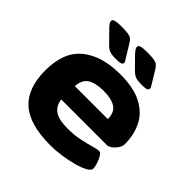

<svg xmlns="http://www.w3.org/2000/svg" viewBox="-188 -873 1037 1037"><g transform="rotate(45 330.0 -355.0)"><path d="M345 8Q185 8 112 -58Q39 -124 39 -260Q39 -400 119.5 -465.5Q200 -531 341 -531Q444 -531 506.5 -498Q569 -465 597 -408.5Q625 -352 625 -280Q625 -266 614.5 -249.5Q604 -233 588.5 -221Q573 -209 559 -209H211Q216 -167 246.5 -144.5Q277 -122 347 -122Q397 -122 439 -131Q481 -140 510 -148.5Q539 -157 552 -157Q564 -157 574.5 -139.5Q585 -122 591.5 -101Q598 -80 598 -67Q598 -53 574 -39.5Q550 -26 511.5 -15.5Q473 -5 429 1.5Q385 8 345 8ZM212 -312H464Q464 -362 433 -383Q402 -404 340 -404Q280 -404 248 -384Q216 -364 212 -312ZM463 -572Q429 -572 414 -578Q399 -584 381 -602L324 -660Q299 -685 299 -699Q299 -710 313.5 -714Q328 -718 358 -718Q392 -718 409.5 -715.5Q427 -713 436 -706Q445 -699 453 -687L497 -615Q502 -606 505.5 -600Q509 -594 509 -589Q509 -580 499.5 -576Q490 -572 463 -572ZM266 -572Q232 -572 216.5 -578Q201 -584 184 -602L127 -660Q101 -685 101 -699Q101 -710 116 -714Q131 -718 161 -718Q195 -718 212.5 -715.5Q230 -713 239 -706Q248 -699 255 -687L299 -615Q305 -606 308.5 -600Q312 -594 312 -589Q312 -580 302 -576Q292 -572 266 -572Z"/></g></svg>

Font: Asap Expanded ExtraBold
Style: Regular
Weight: 800
Width: 7
Designer: Pablo Cosgaya
Foundry: Omnibus-Type
Version: Version 3.001; ttfautohint (v1.8.4.7-5d5b)